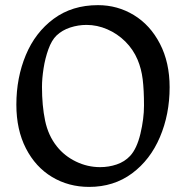

<svg xmlns="http://www.w3.org/2000/svg" viewBox="-20 -713 726 750"><path d="M362.8 -692.9Q439 -692.9 502.9 -654.1Q566.9 -615.2 604.7 -542.2Q642.6 -469.2 642.6 -372.1Q642.6 -266.6 604.7 -177.5Q566.9 -88.4 495.6 -35.6Q424.3 17.1 328.1 17.1Q248 17.1 183.3 -21.7Q118.7 -60.5 81.3 -133.3Q43.9 -206.1 43.9 -304.2Q43.9 -409.2 80.8 -497.8Q117.7 -586.4 189.7 -639.6Q261.7 -692.9 362.8 -692.9ZM371.1 -60.1Q404.8 -60.1 435.8 -70.6Q466.8 -81.1 488.3 -104Q514.6 -132.3 528.6 -190.9Q542.5 -249.5 542.5 -300.8Q542.5 -361.3 537.4 -403.1Q532.2 -444.8 517.6 -479.5Q500.5 -520 469.5 -550.8Q438.5 -581.5 398.9 -598.6Q359.4 -615.7 317.9 -615.7Q285.6 -615.7 254.2 -605.5Q222.7 -595.2 200.7 -574.2Q181.6 -555.7 168.9 -520.3Q156.2 -484.9 150.1 -445.3Q144 -405.8 144 -373.5Q144 -300.3 156.2 -241.7Q168.5 -183.1 202.1 -141.1Q231.9 -103.5 276.9 -81.8Q321.8 -60.1 371.1 -60.1Z"/></svg>

Font: Vesper Libre
Style: Regular
Weight: 400
Designer: Robert Keller & Kimya Gandhi
Foundry: Mota Italic
Version: Version 1.058